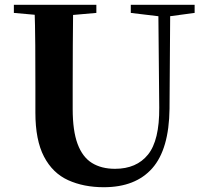

<svg xmlns="http://www.w3.org/2000/svg" viewBox="-20 -764 863 803"><path d="M414 19Q330 19 265 -10.5Q200 -40 164 -109Q128 -178 128 -293V-403Q128 -488 127.5 -573.5Q127 -659 124 -744H286Q285 -659 284.5 -574Q284 -489 284 -403V-308Q284 -217 304.5 -162Q325 -107 364.5 -82.5Q404 -58 461 -58Q551 -58 599 -117.5Q647 -177 646 -314L642 -744H692L689 -309Q687 -140 617 -60.5Q547 19 414 19ZM38 -710V-744H383V-710L223 -696H195ZM527 -710V-744H794V-710L682 -695H652Z"/></svg>

Font: Noto Serif JP ExtraBold
Style: Regular
Weight: 800
Designer: Ryoko NISHIZUKA 西塚涼子 (kana & ideographs); Frank Grießhammer (Latin, Greek & Cyrillic); Wenlong ZHANG 张文龙 (bopomofo); San
Foundry: Adobe
Version: Version 2.003-H1;hotconv 1.1.1;makeotfexe 2.6.0